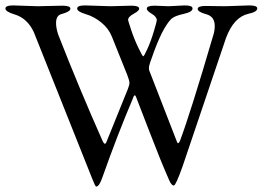

<svg xmlns="http://www.w3.org/2000/svg" viewBox="-20 -673 970 709"><path d="M118 -650 211 -652Q240 -652 240 -641Q240 -630 207 -621Q187 -616 187 -588Q187 -569 195 -545Q272 -348 359 -152Q368 -133 374 -151L452 -344Q458 -359 458 -367Q458 -375 450 -396L393 -538Q381 -568 354 -590Q327 -612 296 -621Q265 -630 265 -641.5Q265 -653 294 -653L388 -650L465 -652Q494 -652 494 -641Q494 -633 473.5 -622Q453 -611 453 -599Q453 -597 464 -563.5Q475 -530 490.5 -497.5Q506 -465 509 -465Q512 -465 525 -494Q538 -523 548.5 -558.5Q559 -594 559 -598Q559 -611 540.5 -622Q522 -633 522 -641Q522 -652 551 -652L603 -650L662 -653Q691 -653 691 -642Q691 -629 659.5 -622Q628 -615 616 -606Q604 -597 587 -568Q570 -539 550 -486Q530 -433 530 -424Q530 -415 531 -413L634 -148Q638 -138 645 -154Q683 -255 767 -541Q773 -559 773 -577Q773 -612 741.5 -620.5Q710 -629 710 -640Q710 -651 739 -651L811 -650L901 -653Q930 -653 930 -642Q930 -629 897 -622Q844 -610 815 -534L654 -58Q629 12 622 12Q613 12 605 -7Q574 -77 533 -184Q492 -291 482 -316Q478 -326 473 -316Q472 -314 471 -310Q415 -179 357 -15Q346 16 335 16Q332 16 321 -12L105 -554Q81 -606 33 -620Q0 -630 0 -641.5Q0 -653 29 -653Q29 -653 118 -650Z"/></svg>

Font: EB Garamond
Style: Regular
Weight: 400
Version: Version 0.012